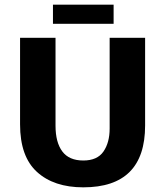

<svg xmlns="http://www.w3.org/2000/svg" viewBox="-20 -792 708 823"><path d="M66 -630H218V-253Q218 -182 247 -143Q276 -104 337 -104Q397 -104 423.5 -142.5Q450 -181 450 -241V-630H602V-254Q602 11 337 11Q211 11 138.5 -55Q66 -121 66 -259ZM467 -772V-690H207V-772Z"/></svg>

Font: Mukta Malar ExtraBold
Style: Regular
Weight: 800
Designer: Aadarsh Rajan, Girish Dalvi, Yashodeep Gholap
Foundry: Ek Type
Version: Version 2.538;PS 1.000;hotconv 16.6.51;makeotf.lib2.5.65220;